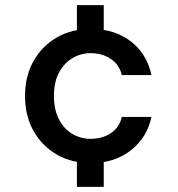

<svg xmlns="http://www.w3.org/2000/svg" viewBox="-20 -620 690 744"><path d="M332 12Q258 12 200.5 -21Q143 -54 110 -112.5Q77 -171 77 -248Q77 -325 110 -383.5Q143 -442 200.5 -475Q258 -508 332 -508Q424 -508 486.5 -460Q549 -412 567 -329H452Q443 -369 409.5 -391.5Q376 -414 331 -414Q293 -414 260.5 -394.5Q228 -375 208.5 -338.5Q189 -302 189 -248Q189 -195 208.5 -157.5Q228 -120 260.5 -101Q293 -82 331 -82Q376 -82 409.5 -104Q443 -126 452 -167H567Q550 -87 487 -37.5Q424 12 332 12ZM278 104V-54H382V104ZM278 -442V-600H382V-442Z"/></svg>

Font: Host Grotesk Light Medium
Style: Regular
Weight: 500
Version: Version 1.003